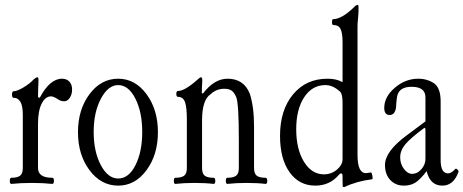

<svg xmlns="http://www.w3.org/2000/svg" viewBox="-20 -746 1890 783"><path d="M26 4Q20 4 20 -8.5Q20 -21 26 -21Q51 -21 62 -29.5Q73 -38 73 -61V-278Q73 -347 36 -347Q29 -347 29 -360.5Q29 -374 36 -374Q50 -374 76.5 -390Q103 -406 117 -422Q128 -431 133 -431Q137 -431 137 -418Q135 -374 135 -350L142 -347Q183 -425 233 -425Q252 -425 263 -413Q274 -401 274 -381Q274 -361 264.5 -347Q255 -333 242 -333Q227 -333 215 -342Q198 -353 188 -353Q165 -353 150 -323.5Q135 -294 135 -241V-61Q135 -21 193 -21Q200 -21 200 -8.5Q200 4 193 4Q156 0 110 0Q65 0 26 4Z M462 11Q392 11 345 -52Q298 -115 298 -207Q298 -299 345 -362Q392 -425 462 -425Q531 -425 577.5 -362Q624 -299 624 -207Q624 -115 577.5 -52Q531 11 462 11ZM462 -18Q505 -18 532.5 -72.5Q560 -127 560 -208Q560 -289 532 -344Q504 -399 462 -399Q421 -399 391.5 -343.5Q362 -288 362 -208Q362 -128 391 -73Q420 -18 462 -18Z M695 4Q689 4 689 -8.5Q689 -21 695 -21Q720 -21 731 -29.5Q742 -38 742 -61V-260Q742 -308 734.5 -329.5Q727 -351 706 -351Q699 -351 699 -363Q699 -375 706 -375Q733 -375 784 -420Q795 -431 800 -431Q805 -431 805 -417Q803 -389 803 -366L808 -365Q854 -425 908 -425Q975 -425 999 -363Q1016 -310 1016 -231V-61Q1016 -38 1027 -29.5Q1038 -21 1063 -21Q1070 -21 1070 -8.5Q1070 4 1063 4Q1030 0 986 0Q943 0 907 4Q901 4 901 -8.5Q901 -21 907 -21Q932 -21 943 -29.5Q954 -38 954 -61V-176Q954 -326 943 -351Q934 -371 923 -377.5Q912 -384 894 -384Q863 -384 839 -362Q804 -339 804 -255V-61Q804 -38 815 -29.5Q826 -21 851 -21Q858 -21 858 -8.5Q858 4 851 4Q818 0 773 0Q730 0 695 4Z M1384 17Q1378 17 1377.5 13.5Q1377 10 1377 -8V-28Q1377 -39 1371 -39Q1367 -39 1361 -32Q1324 11 1266 11Q1200 11 1161 -43.5Q1122 -98 1122 -192Q1122 -297 1175 -361Q1228 -425 1316 -425Q1352 -425 1377 -411V-573Q1377 -611 1369 -627.5Q1361 -644 1339 -644Q1334 -644 1334 -656Q1334 -668 1339 -668Q1372 -668 1420 -713Q1432 -726 1438 -726Q1442 -726 1442 -720Q1443 -700 1440.5 -675.5Q1438 -651 1438 -641V-114Q1438 -40 1472 -40Q1478 -40 1493 -43Q1495 -43 1497 -36Q1499 -29 1499.5 -23Q1500 -17 1498 -15Q1434 -7 1384 17ZM1301 -35Q1332 -35 1355 -55Q1377 -74 1377 -97V-326Q1377 -363 1367 -372Q1338 -399 1307 -399Q1253 -399 1220.5 -349.5Q1188 -300 1188 -219Q1188 -138 1219.5 -86.5Q1251 -35 1301 -35Z M1627 11Q1593 11 1571.5 -12Q1550 -35 1550 -73Q1550 -129 1640 -195L1715 -251V-349Q1715 -392 1659 -392Q1618 -392 1605 -368Q1599 -361 1596 -324Q1596 -277 1569 -277Q1547 -277 1547 -306Q1547 -351 1590 -388Q1633 -425 1686 -425Q1723 -425 1752 -405Q1777 -385 1777 -333V-94Q1777 -39 1807 -39Q1820 -39 1836 -56Q1839 -61 1846 -54Q1852 -48 1849 -43Q1829 11 1784 11Q1734 11 1720 -48Q1693 -13 1673.5 -1Q1654 11 1627 11ZM1661 -37Q1682 -37 1698.5 -56Q1715 -75 1715 -98V-221L1711 -225Q1653 -182 1632.5 -157Q1612 -132 1612 -104Q1612 -78 1627 -57.5Q1642 -37 1661 -37Z"/></svg>

Font: Junicode Cond Light
Style: Regular
Weight: 300
Width: 3
Designer: Peter S. Baker
Version: Version 2.201